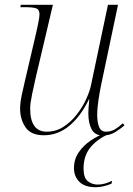

<svg xmlns="http://www.w3.org/2000/svg" viewBox="-20 -556 556 802"><path d="M410 10Q377 10 363 -15.5Q349 -41 349 -83Q349 -92 350 -106.5Q351 -121 353 -142H352Q317 -70 269.5 -30.5Q222 9 163 9Q109 9 86.5 -24.5Q64 -58 64 -102Q64 -127 71.5 -162Q79 -197 86 -226L130 -414Q135 -436 140 -460.5Q145 -485 145 -496Q145 -516 131.5 -521Q118 -526 84 -526H65L67 -536H201L129 -231Q122 -200 114 -162Q106 -124 106 -103Q106 -6 175 -6Q214 -6 245.5 -26.5Q277 -47 301 -78Q325 -109 339.5 -141Q354 -173 359 -195L431 -536H473L403 -204Q397 -176 391.5 -140Q386 -104 386 -76Q386 -45 394 -25.5Q402 -6 422 -6Q444 -6 460.5 -16Q477 -26 493 -41L500 -33Q484 -18 461 -4Q438 10 410 10ZM380 226Q334 226 311.5 203.5Q289 181 289 146Q289 109 309 80Q329 51 359.5 30.5Q390 10 420 0H445Q395 18 362 54.5Q329 91 329 148Q329 187 347 201Q365 215 388 215Q417 215 448 199L446 211Q411 226 380 226Z"/></svg>

Font: Noto Serif Display ExtraLight
Style: Italic
Weight: 200
Italic angle: -12°
Designer: Monotype Design Team
Foundry: Monotype Imaging Inc.
Version: Version 2.009